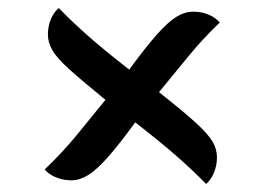

<svg xmlns="http://www.w3.org/2000/svg" viewBox="-20 -593 660 477"><path d="M492 -136Q460 -169 419.5 -204.5Q379 -240 316 -289Q276 -234 248 -202.5Q220 -171 199 -158Q178 -145 157 -145Q138 -145 120 -152Q102 -159 91 -172Q134 -213 169.5 -256Q205 -299 242 -345Q183 -393 152 -421Q121 -449 110 -468.5Q99 -488 99 -507Q99 -527 106 -544.5Q113 -562 126 -573Q158 -540 197.5 -505Q237 -470 301 -420Q342 -476 369.5 -507Q397 -538 418 -551Q439 -564 460 -564Q480 -564 497.5 -557Q515 -550 526 -537Q483 -496 448 -453Q413 -410 375 -364Q436 -316 467 -287.5Q498 -259 508.5 -240.5Q519 -222 519 -202Q519 -183 512 -165Q505 -147 492 -136Z"/></svg>

Font: Merienda
Style: Regular
Weight: 400
Designer: Eduardo Rodriguez Tunni
Foundry: Eduardo Rodriguez Tunni
Version: Version 2.001